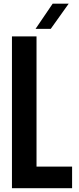

<svg xmlns="http://www.w3.org/2000/svg" viewBox="-20 -992 414 1012"><path d="M43 0V-800H172.5V-114H360V0ZM167.5 -840 257.5 -972.5H342L247.5 -840Z"/></svg>

Font: Big Shoulders Display Thin ExtraBold
Style: Regular
Weight: 800
Version: Version 2.002